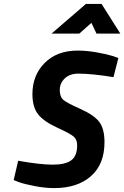

<svg xmlns="http://www.w3.org/2000/svg" viewBox="-20 -951 636 983"><path d="M381 -574Q337 -574 311.5 -549.5Q286 -525 286 -491Q286 -457 302 -441.5Q318 -426 390 -394Q462 -362 488.5 -326.5Q515 -291 515 -223Q515 -110 445.5 -49Q376 12 258 12Q211 12 159 2Q107 -8 78 -18L50 -29L73 -128Q186 -108 250.5 -108Q315 -108 345 -130.5Q375 -153 375 -207Q375 -236 357.5 -251.5Q340 -267 272 -298Q204 -329 175 -366Q146 -403 146 -469Q146 -566 209 -629Q272 -692 377 -692Q425 -692 477.5 -682.5Q530 -673 558 -664L586 -654L561 -556Q451 -574 381 -574ZM244 -779 420 -931H500L596 -779H474L448 -834L386 -779Z"/></svg>

Font: Titillium Web
Style: Bold Italic
Weight: 700
Italic angle: -13°
Version: Version 1.001;PS 57.000;hotconv 1.0.70;makeotf.lib2.5.55311